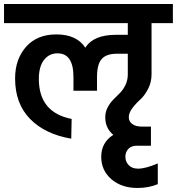

<svg xmlns="http://www.w3.org/2000/svg" viewBox="-44 -680 884 954"><path d="M709 -565V-311Q709 -271 691.5 -237.5Q674 -204 652.5 -185Q631 -166 613.5 -142.5Q596 -119 596 -98Q596 -76 613.5 -63.5Q631 -51 660 -51H706V44H636Q609 44 594 59.5Q579 75 579 99Q579 123 595.5 140.5Q612 158 642 158Q679 158 740 132V235Q694 254 640 254Q560 254 509.5 210.5Q459 167 459 99Q459 28 519 -10Q479 -43 479 -97Q479 -123 490.5 -145.5Q502 -168 518.5 -184.5Q535 -201 551.5 -217.5Q568 -234 579.5 -258Q591 -282 591 -311V-413H537Q484 -413 461 -386.5Q438 -360 438 -297V-229H321V-297Q321 -415 242 -415Q200 -415 174.5 -382Q149 -349 149 -288Q149 -121 312 -89L310 9Q180 -13 105.5 -89Q31 -165 31 -290Q31 -386 85.5 -447.5Q140 -509 236 -509Q337 -509 380 -443Q420 -507 532 -507H591V-565H-24V-660H815V-565Z"/></svg>

Font: Hind Semibold
Style: Regular
Weight: 600
Designer: Manushi Parikh, Satya Rajpurohit
Foundry: Indian Type Foundry
Version: Version 1.201;PS 1.0;hotconv 1.0.78;makeotf.lib2.5.61930; tt